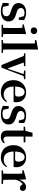

<svg xmlns="http://www.w3.org/2000/svg" viewBox="1702 -2560 875 4318"><g transform="rotate(90 2139.0 -401.5)"><path d="M232.3 16.2Q177.6 16.2 132.7 4.5Q87.8 -7.2 44.9 -30.3L50.2 -160.4H107.1L137.6 -20.6L89.6 -26V-62Q121.7 -41.1 151.9 -30.7Q182.2 -20.4 222.8 -20.4Q283.1 -20.4 314.7 -43Q346.2 -65.7 346.2 -107.2Q346.2 -140.9 325.7 -164Q305.1 -187.1 244.5 -204.9L188.7 -223.9Q123.9 -244.5 86.7 -282.6Q49.5 -320.7 49.5 -382Q49.5 -455.6 105.2 -503.8Q160.9 -551.9 264.2 -551.9Q312.5 -551.9 351.9 -540.7Q391.2 -529.5 433.1 -507.2L427.1 -387.7H376.1L337.6 -521.5L380 -507.8V-477Q349.7 -497.5 325.1 -506.7Q300.5 -515.8 266.8 -515.8Q217 -515.8 188.6 -493.1Q160.2 -470.4 160.2 -431.8Q160.2 -401.6 181.6 -379.1Q202.9 -356.6 259.8 -339.1L315.9 -321.1Q393.8 -296.3 428.4 -256.6Q463.1 -217 463.1 -158.3Q463.1 -105.4 435.8 -66.1Q408.4 -26.7 357 -5.3Q305.6 16.2 232.3 16.2Z M536.2 0V-29.9L642.8 -40.2H704.8L812.8 -29.9V0ZM606.6 0Q607.6 -25.5 608.3 -67.4Q608.9 -109.4 609.4 -154.8Q609.9 -200.3 609.9 -234.8V-308Q609.9 -358.3 609.3 -394.3Q608.6 -430.4 606.6 -466.2L527.5 -472.9V-497.4L735.1 -550.4L747.8 -541.7L744.4 -387.9V-234.8Q744.4 -200.3 744.9 -154.8Q745.4 -109.4 746.2 -67.4Q747.1 -25.5 748.1 0ZM671.8 -655Q640.6 -655 618 -675.4Q595.5 -695.9 595.5 -728.8Q595.5 -760.3 618 -780.9Q640.6 -801.4 671.8 -801.4Q703.5 -801.4 725.9 -780.9Q748.3 -760.3 748.3 -728.8Q748.3 -695.9 725.9 -675.4Q703.5 -655 671.8 -655Z M879.5 0V-29.9L991.2 -40.2H1054L1170.6 -29.9V0ZM955.1 0Q956.1 -35.1 956.6 -75.2Q957.1 -115.3 957.6 -156.4Q958.1 -197.6 958.1 -234.8V-747.8L880 -753.3V-780.3L1081.6 -819L1096.6 -810L1092.8 -650.9V-234.8Q1092.8 -197.6 1093.3 -156.4Q1093.8 -115.3 1094.7 -75.2Q1095.6 -35.1 1096.6 0Z M1443 3.1 1223.7 -535.7H1371L1533.6 -100.6H1512.7L1518.4 -114.7L1661.4 -535.7H1706.4L1502 3.1ZM1180.5 -506V-535.7H1467.6V-506L1362.4 -494.8H1278.1ZM1566.6 -506V-535.7H1762.4V-506L1681.4 -494.8H1661Z M2060.2 16.2Q1979.8 16.2 1917.2 -16.5Q1854.6 -49.1 1819.1 -113Q1783.6 -176.9 1783.6 -268.8Q1783.6 -358.8 1821.6 -422.2Q1859.5 -485.7 1921.2 -518.8Q1982.9 -551.9 2053.4 -551.9Q2127.1 -551.9 2177.5 -522.5Q2227.8 -493.1 2253.6 -443.2Q2279.4 -393.3 2279.4 -330.9Q2279.4 -296.1 2272.7 -270.2H1842.1V-304.6H2097.4Q2129.5 -304.6 2140.9 -322.2Q2152.3 -339.8 2152.3 -380.4Q2152.3 -446.3 2124.2 -482.2Q2096.1 -518 2048.1 -518Q2014.7 -518 1986.6 -492.9Q1958.6 -467.8 1942.1 -416Q1925.7 -364.1 1925.7 -282.7Q1925.7 -200.5 1948.9 -148.2Q1972 -95.8 2012.8 -71.7Q2053.5 -47.5 2105.4 -47.5Q2158.4 -47.5 2194.9 -67.7Q2231.3 -87.9 2258.2 -123.2L2276.1 -109.9Q2244.6 -49.8 2189.7 -16.8Q2134.7 16.2 2060.2 16.2Z M2548.3 16.2Q2493.6 16.2 2448.7 4.5Q2403.8 -7.2 2360.9 -30.3L2366.2 -160.4H2423.1L2453.6 -20.6L2405.6 -26V-62Q2437.7 -41.1 2467.9 -30.7Q2498.2 -20.4 2538.8 -20.4Q2599.1 -20.4 2630.7 -43Q2662.2 -65.7 2662.2 -107.2Q2662.2 -140.9 2641.7 -164Q2621.1 -187.1 2560.5 -204.9L2504.7 -223.9Q2439.9 -244.5 2402.7 -282.6Q2365.5 -320.7 2365.5 -382Q2365.5 -455.6 2421.2 -503.8Q2476.9 -551.9 2580.2 -551.9Q2628.5 -551.9 2667.9 -540.7Q2707.2 -529.5 2749.1 -507.2L2743.1 -387.7H2692.1L2653.6 -521.5L2696 -507.8V-477Q2665.7 -497.5 2641.1 -506.7Q2616.5 -515.8 2582.8 -515.8Q2533 -515.8 2504.6 -493.1Q2476.2 -470.4 2476.2 -431.8Q2476.2 -401.6 2497.6 -379.1Q2518.9 -356.6 2575.8 -339.1L2631.9 -321.1Q2709.8 -296.3 2744.4 -256.6Q2779.1 -217 2779.1 -158.3Q2779.1 -105.4 2751.8 -66.1Q2724.4 -26.7 2673 -5.3Q2621.6 16.2 2548.3 16.2Z M2984.4 -496.1V-535.7H3181.2V-496.1ZM3060.1 16.2Q2988.7 16.2 2952.1 -19.3Q2915.5 -54.8 2915.5 -131.7Q2915.5 -159.8 2916 -182.4Q2916.5 -205 2916.5 -234.7V-496.1H2829V-527.5L2938.7 -538L2920.1 -525.2L2966.5 -695.8H3053.3L3051.2 -519.3V-508.7V-123.8Q3051.2 -81.6 3068.7 -62.3Q3086.2 -43 3117.3 -43Q3137.4 -43 3153 -50.4Q3168.7 -57.9 3188.7 -72.5L3204.2 -56Q3182.7 -21.1 3147.3 -2.5Q3111.9 16.2 3060.1 16.2Z M3522.2 16.2Q3441.8 16.2 3379.2 -16.5Q3316.6 -49.1 3281.1 -113Q3245.6 -176.9 3245.6 -268.8Q3245.6 -358.8 3283.6 -422.2Q3321.5 -485.7 3383.2 -518.8Q3444.9 -551.9 3515.4 -551.9Q3589.1 -551.9 3639.5 -522.5Q3689.8 -493.1 3715.6 -443.2Q3741.4 -393.3 3741.4 -330.9Q3741.4 -296.1 3734.7 -270.2H3304.1V-304.6H3559.4Q3591.5 -304.6 3602.9 -322.2Q3614.3 -339.8 3614.3 -380.4Q3614.3 -446.3 3586.2 -482.2Q3558.1 -518 3510.1 -518Q3476.7 -518 3448.6 -492.9Q3420.6 -467.8 3404.1 -416Q3387.7 -364.1 3387.7 -282.7Q3387.7 -200.5 3410.9 -148.2Q3434 -95.8 3474.8 -71.7Q3515.5 -47.5 3567.4 -47.5Q3620.4 -47.5 3656.9 -67.7Q3693.3 -87.9 3720.2 -123.2L3738.1 -109.9Q3706.6 -49.8 3651.7 -16.8Q3596.7 16.2 3522.2 16.2Z M3813.2 0V-29.9L3921.3 -41.2H4007.8L4118.2 -29.9V0ZM3884.2 0Q3885.9 -25.5 3886.4 -67.4Q3886.9 -109.4 3887.4 -154.8Q3887.9 -200.3 3887.9 -234.8V-310.2Q3887.9 -360.7 3887 -394.1Q3886.2 -427.5 3884.2 -463.8L3806.1 -470.7V-495.2L4002.2 -550.4L4015.2 -541.7L4022.6 -398.7V-397.7V-234.8Q4022.6 -200.3 4023.1 -154.8Q4023.6 -109.4 4024.1 -67.4Q4024.6 -25.5 4025.6 0ZM4022.4 -320.2 3989.3 -380.9H4016.4Q4031 -435.6 4057.6 -473.9Q4084.3 -512.2 4117.4 -532.1Q4150.5 -551.9 4183.6 -551.9Q4217.2 -551.9 4242.4 -536.8Q4267.7 -521.7 4274.7 -484.5Q4273.9 -453.2 4258.2 -432.6Q4242.4 -411.9 4208.2 -411.9Q4183.5 -411.9 4165.2 -425.8Q4147 -439.6 4127.8 -464.4L4104.8 -490.9L4141.4 -485.1Q4098.5 -463.1 4070.2 -424.7Q4041.9 -386.2 4022.4 -320.2Z"/></g></svg>

Font: Noto Serif HK ExtraLight
Style: Regular
Weight: 200
Designer: Ryoko NISHIZUKA 西塚涼子 (kana & ideographs); Frank Grießhammer (Latin, Greek & Cyrillic); Wenlong ZHANG 张文龙 (bopomofo); San
Foundry: Adobe
Version: Version 2.002-H1;hotconv 1.1.0;makeotfexe 2.6.0